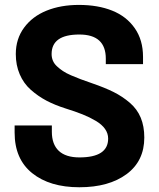

<svg xmlns="http://www.w3.org/2000/svg" viewBox="-20 -769 663 801"><path d="M311 12.2Q187.5 12.2 114.3 -46.6Q41 -105.5 41 -215.8V-245.6H196.3V-219.2Q196.3 -167 225.3 -139.6Q254.4 -112.3 311.5 -112.3Q431.2 -112.3 431.2 -190.9Q431.2 -212.4 418.2 -231Q405.3 -249.5 379.9 -264.6Q354.5 -279.8 324.7 -291.7Q294.9 -303.7 253.9 -316.4Q209 -330.6 173.8 -349.1Q138.7 -367.7 108.6 -394.3Q78.6 -420.9 62.3 -459Q45.9 -497.1 45.9 -543.5Q45.9 -606.9 80.6 -653.8Q115.2 -700.7 174.3 -724.6Q233.4 -748.5 309.1 -748.5Q388.7 -748.5 448.2 -724.6Q507.8 -700.7 542.2 -651.4Q576.7 -602.1 576.7 -531.7V-501.5H421.4V-524.4Q421.4 -625 311 -625Q195.3 -625 195.3 -543.5Q195.3 -528.8 200.7 -515.9Q206.1 -502.9 217.8 -492.2Q229.5 -481.4 242.4 -472.7Q255.4 -463.9 276.9 -454.6Q298.3 -445.3 316.7 -438.5Q335 -431.6 363.3 -421.9Q417.5 -403.3 454.1 -385Q490.7 -366.7 521.5 -340.3Q552.2 -314 567.1 -278.1Q582 -242.2 582 -195.3Q582 -97.2 508.1 -42.5Q434.1 12.2 311 12.2Z"/></svg>

Font: Epilogue
Style: Bold
Weight: 700
Designer: Tyler Finck
Foundry: Etcetera Type Co
Version: Version 2.112